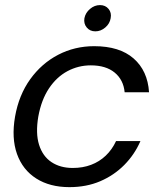

<svg xmlns="http://www.w3.org/2000/svg" viewBox="-20 -742 647 770"><path d="M40.4 -274.5Q55.6 -360.8 101.2 -424.3Q146.9 -487.8 213.3 -522.3Q279.6 -556.8 357.7 -556.8Q459.6 -556.8 515.9 -507.5Q572.2 -458.1 577.7 -372.1H479.9Q475.1 -421.9 439.9 -450.9Q404.6 -479.9 344.1 -479.9Q294.2 -479.9 250.5 -456.6Q206.9 -433.2 176.4 -387.5Q145.9 -341.9 133.6 -274.5Q122.2 -207.4 136.7 -161.3Q151.3 -115.1 186.5 -91.8Q221.8 -68.4 271.7 -68.4Q312.1 -68.4 345.3 -81Q378.6 -93.5 404.1 -117.8Q429.6 -142.1 445.4 -176.2H543.2Q519.6 -122 478.5 -80.5Q437.4 -39 382 -15.2Q326.6 8.5 258.2 8.5Q180.1 8.5 125.6 -26Q71.1 -60.5 48.2 -124.4Q25.4 -188.3 40.4 -274.5ZM362.4 -616.3Q340.6 -616.3 327.8 -631.8Q315 -647.2 318.5 -669Q322.8 -690.8 341 -706.2Q359.1 -721.6 381 -721.6Q402.8 -721.6 415.4 -706.2Q428.1 -690.8 423.8 -669Q420.3 -647.2 402.3 -631.8Q384.2 -616.3 362.4 -616.3Z"/></svg>

Font: Poppins Variable
Style: Italic
Weight: 100
Italic angle: -10°
Designer: Jonny Pinhorn
Foundry: Indian Type Foundry
Version: Version 6.000